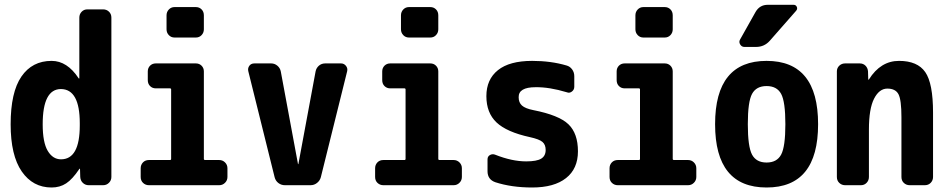

<svg xmlns="http://www.w3.org/2000/svg" viewBox="-20 -790 4040 819"><path d="M320.3 -254.9V-264.6Q320.3 -409.2 240.2 -410.2Q162.1 -410.2 162.1 -259.8Q162.1 -182.6 183.6 -146.5Q205.1 -110.4 240.2 -110.4Q320.3 -110.4 320.3 -254.9ZM419.9 -750Q434.6 -750 444.8 -740.2Q455.1 -730.5 455.1 -714.8V-35.2Q455.1 -20.5 444.8 -10.3Q434.6 0 419.9 0H358.4Q343.8 0 333.5 -9.8Q323.2 -19.5 322.3 -35.2L321.3 -69.3Q321.3 -70.3 320.3 -70.3Q318.4 -70.3 318.4 -69.3Q289.1 -25.4 262.2 -7.8Q235.4 9.8 200.2 9.8Q120.1 9.8 72.8 -58.6Q25.4 -127 25.4 -259.8Q25.4 -396.5 71.3 -463.4Q117.2 -530.3 200.2 -530.3Q266.6 -530.3 315.4 -456.1Q315.4 -455.1 317.4 -455.1Q318.4 -455.1 318.4 -456.1V-714.8Q318.4 -729.5 328.1 -739.7Q337.9 -750 352.5 -750Z M915 -107.4Q929.7 -107.4 939.9 -97.2Q950.2 -86.9 950.2 -72.3V-35.2Q950.2 -20.5 939.9 -10.3Q929.7 0 915 0H615.2Q600.6 0 590.3 -9.8Q580.1 -19.5 580.1 -35.2V-72.3Q580.1 -86.9 589.8 -97.2Q599.6 -107.4 615.2 -107.4H705.1Q710 -107.4 710 -112.3V-408.2Q710 -413.1 705.1 -413.1H644.5Q629.9 -413.1 620.1 -422.9Q610.4 -432.6 610.4 -448.2V-485.4Q610.4 -500 620.1 -509.8Q629.9 -519.5 644.5 -519.5H815.4Q830.1 -519.5 839.8 -509.8Q849.6 -500 849.6 -485.4V-112.3Q849.6 -107.4 855.5 -107.4ZM724.6 -759.8H815.4Q830.1 -759.8 839.8 -750Q849.6 -740.2 849.6 -724.6V-665Q849.6 -650.4 839.8 -640.1Q830.1 -629.9 815.4 -629.9H724.6Q710 -629.9 700.2 -640.1Q690.4 -650.4 690.4 -665V-724.6Q690.4 -739.3 700.2 -749.5Q710 -759.8 724.6 -759.8Z M1434.6 -519.5Q1447.3 -519.5 1455.6 -509.3Q1463.9 -499 1460.9 -486.3L1348.6 -34.2Q1344.7 -19.5 1332.5 -9.8Q1320.3 0 1304.7 0H1195.3Q1179.7 0 1167.5 -9.3Q1155.3 -18.6 1151.4 -34.2L1039.1 -486.3Q1036.1 -499 1043.5 -509.3Q1050.8 -519.5 1065.4 -519.5H1136.7Q1151.4 -519.5 1163.1 -509.8Q1174.8 -500 1177.7 -485.4L1251 -90.8Q1251 -89.8 1252 -89.8Q1252.9 -89.8 1252.9 -90.8L1326.2 -485.4Q1329.1 -500 1340.3 -509.8Q1351.6 -519.5 1367.2 -519.5Z M1915 -107.4Q1929.7 -107.4 1939.9 -97.2Q1950.2 -86.9 1950.2 -72.3V-35.2Q1950.2 -20.5 1939.9 -10.3Q1929.7 0 1915 0H1615.2Q1600.6 0 1590.3 -9.8Q1580.1 -19.5 1580.1 -35.2V-72.3Q1580.1 -86.9 1589.8 -97.2Q1599.6 -107.4 1615.2 -107.4H1705.1Q1710 -107.4 1710 -112.3V-408.2Q1710 -413.1 1705.1 -413.1H1644.5Q1629.9 -413.1 1620.1 -422.9Q1610.4 -432.6 1610.4 -448.2V-485.4Q1610.4 -500 1620.1 -509.8Q1629.9 -519.5 1644.5 -519.5H1815.4Q1830.1 -519.5 1839.8 -509.8Q1849.6 -500 1849.6 -485.4V-112.3Q1849.6 -107.4 1855.5 -107.4ZM1724.6 -759.8H1815.4Q1830.1 -759.8 1839.8 -750Q1849.6 -740.2 1849.6 -724.6V-665Q1849.6 -650.4 1839.8 -640.1Q1830.1 -629.9 1815.4 -629.9H1724.6Q1710 -629.9 1700.2 -640.1Q1690.4 -650.4 1690.4 -665V-724.6Q1690.4 -739.3 1700.2 -749.5Q1710 -759.8 1724.6 -759.8Z M2254.9 -320.3Q2364.3 -298.8 2404.8 -259.8Q2445.3 -220.7 2445.3 -144.5Q2445.3 -70.3 2394.5 -30.3Q2343.8 9.8 2250 9.8Q2162.1 9.8 2092.8 -12.7Q2059.6 -24.4 2059.6 -59.6V-110.4Q2059.6 -123 2070.3 -128.9Q2081.1 -134.8 2092.8 -129.9Q2164.1 -101.6 2224.6 -101.6Q2269.5 -101.6 2288.6 -113.3Q2307.6 -125 2307.6 -150.4Q2307.6 -172.9 2293.9 -184.6Q2280.3 -196.3 2240.2 -205.1Q2141.6 -226.6 2098.1 -267.6Q2054.7 -308.6 2054.7 -379.9Q2054.7 -451.2 2104 -490.7Q2153.3 -530.3 2250 -530.3Q2330.1 -530.3 2396.5 -510.7Q2411.1 -506.8 2420.4 -494.1Q2429.7 -481.4 2429.7 -464.8V-419.9Q2429.7 -407.2 2419.4 -399.4Q2409.2 -391.6 2397.5 -396.5Q2323.2 -418.9 2264.6 -418Q2191.4 -418 2192.4 -375Q2192.4 -352.5 2206.5 -339.8Q2220.7 -327.1 2254.9 -320.3Z M2915 -107.4Q2929.7 -107.4 2939.9 -97.2Q2950.2 -86.9 2950.2 -72.3V-35.2Q2950.2 -20.5 2939.9 -10.3Q2929.7 0 2915 0H2615.2Q2600.6 0 2590.3 -9.8Q2580.1 -19.5 2580.1 -35.2V-72.3Q2580.1 -86.9 2589.8 -97.2Q2599.6 -107.4 2615.2 -107.4H2705.1Q2710 -107.4 2710 -112.3V-408.2Q2710 -413.1 2705.1 -413.1H2644.5Q2629.9 -413.1 2620.1 -422.9Q2610.4 -432.6 2610.4 -448.2V-485.4Q2610.4 -500 2620.1 -509.8Q2629.9 -519.5 2644.5 -519.5H2815.4Q2830.1 -519.5 2839.8 -509.8Q2849.6 -500 2849.6 -485.4V-112.3Q2849.6 -107.4 2855.5 -107.4ZM2724.6 -759.8H2815.4Q2830.1 -759.8 2839.8 -750Q2849.6 -740.2 2849.6 -724.6V-665Q2849.6 -650.4 2839.8 -640.1Q2830.1 -629.9 2815.4 -629.9H2724.6Q2710 -629.9 2700.2 -640.1Q2690.4 -650.4 2690.4 -665V-724.6Q2690.4 -739.3 2700.2 -749.5Q2710 -759.8 2724.6 -759.8Z M3188 -130.4Q3206.1 -96.7 3250 -96.7Q3293.9 -96.7 3312 -130.4Q3330.1 -164.1 3330.1 -260.3Q3330.1 -356.4 3312 -389.6Q3293.9 -422.9 3250 -422.9Q3206.1 -422.9 3188 -389.6Q3169.9 -356.4 3169.9 -260.3Q3169.9 -164.1 3188 -130.4ZM3030.3 -260.3Q3030.3 -530.3 3250 -530.3Q3469.7 -530.3 3469.7 -260.3Q3469.7 9.8 3250 9.8Q3030.3 9.8 3030.3 -260.3ZM3254.9 -769.5H3365.2Q3375 -769.5 3378.9 -760.7Q3382.8 -752 3376 -744.1L3263.7 -616.2Q3240.2 -589.8 3205.1 -589.8H3155.3Q3143.6 -589.8 3137.2 -600.6Q3130.9 -611.3 3136.7 -621.1L3203.1 -739.3Q3220.7 -769.5 3254.9 -769.5Z M3960 -309.6V-35.2Q3960 -20.5 3950.2 -10.3Q3940.4 0 3924.8 0H3860.4Q3845.7 0 3835.4 -9.8Q3825.2 -19.5 3825.2 -35.2V-290Q3825.2 -364.3 3812.5 -388.2Q3799.8 -412.1 3765.1 -412.1Q3730.5 -412.1 3708.5 -369.1Q3686.5 -326.2 3686.5 -237.3V-35.2Q3686.5 -20.5 3676.8 -10.3Q3667 0 3652.3 0H3585Q3570.3 0 3560.1 -9.8Q3549.8 -19.5 3549.8 -35.2V-485.4Q3549.8 -500 3560.1 -509.8Q3570.3 -519.5 3585 -519.5H3647.5Q3662.1 -519.5 3671.9 -509.8Q3681.6 -500 3682.6 -485.4L3683.6 -451.2Q3683.6 -450.2 3684.6 -450.2Q3686.5 -450.2 3686.5 -451.2Q3736.3 -530.3 3814.9 -530.3Q3893.6 -530.3 3926.8 -482.4Q3960 -434.6 3960 -309.6Z"/></svg>

Font: Rounded-L Mgen+ 1m bold
Style: Bold
Weight: 700
Designer: [Source Han Sans]
Ryoko NISHIZUKA  (kana & ideographs); Paul D. Hunt (Latin, Greek & Cyrillic); Wenlong ZHANG  (bopomofo
Version: Version 1.059.20150602